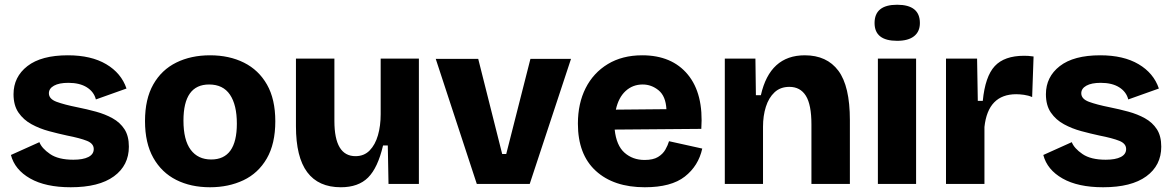

<svg xmlns="http://www.w3.org/2000/svg" viewBox="-20 -775 4940 809"><path d="M278 14Q172 14 107 -23Q42 -60 26 -122L146 -176Q156 -150 191 -126Q226 -102 289 -102Q330 -102 352.5 -113.5Q375 -125 375 -147Q375 -170 346.5 -181.5Q318 -193 262 -204Q225 -212 186 -222.5Q147 -233 113 -251.5Q79 -270 58 -300.5Q37 -331 37 -378Q37 -451 95.5 -496.5Q154 -542 266 -542Q364 -542 427.5 -504.5Q491 -467 513 -402L384 -356Q376 -388 346 -407Q316 -426 268 -426Q229 -426 207.5 -414Q186 -402 186 -382Q186 -358 218.5 -346Q251 -334 306 -323Q346 -315 384.5 -304.5Q423 -294 454.5 -276.5Q486 -259 504.5 -230.5Q523 -202 523 -157Q523 -78 460 -32Q397 14 278 14Z M865 14Q784 14 722.5 -17Q661 -48 626 -110Q591 -172 591 -265Q591 -358 626 -419.5Q661 -481 723 -511.5Q785 -542 865 -542Q946 -542 1008 -511Q1070 -480 1105 -418.5Q1140 -357 1140 -264Q1140 -169 1104 -107Q1068 -45 1005.5 -15.5Q943 14 865 14ZM870 -103Q978 -103 978 -254Q978 -333 949 -376Q920 -419 861 -419Q753 -419 753 -267Q753 -185 783.5 -144Q814 -103 870 -103Z M1416 14Q1322 14 1274.5 -49.5Q1227 -113 1227 -243V-528H1389V-265Q1389 -117 1478 -117Q1514 -117 1537.5 -141Q1561 -165 1572.5 -205Q1584 -245 1584 -294V-528H1745V0H1617L1614 -162H1594Q1572 -68 1531 -27Q1490 14 1416 14Z M1989 0 1816 -527H1995L2096 -126H2113L2215 -527H2386L2212 0Z M2697 14Q2566 14 2490.5 -55Q2415 -124 2415 -254Q2415 -339 2447.5 -403.5Q2480 -468 2541 -505Q2602 -542 2686 -542Q2811 -542 2878 -461Q2945 -380 2935 -232L2570 -229Q2577 -162 2611.5 -131.5Q2646 -101 2696 -101Q2732 -101 2752.5 -113.5Q2773 -126 2783.5 -144.5Q2794 -163 2799 -180L2939 -149Q2923 -76 2865.5 -31Q2808 14 2697 14ZM2688 -419Q2646 -419 2616 -391.5Q2586 -364 2575 -313L2788 -315Q2785 -370 2755 -394.5Q2725 -419 2688 -419Z M3034 0V-528H3163L3165 -374H3186Q3224 -542 3371 -542Q3464 -542 3512.5 -477Q3561 -412 3561 -269V0H3399V-251Q3399 -334 3375.5 -371.5Q3352 -409 3306 -409Q3268 -409 3243.5 -386Q3219 -363 3207 -325Q3195 -287 3195 -241V0Z M3679 0V-528H3840V0ZM3760 -603Q3665 -603 3665 -678Q3665 -755 3760 -755Q3856 -755 3856 -678Q3856 -642 3831.5 -622.5Q3807 -603 3760 -603Z M3966 0V-528H4097L4100 -350H4121Q4131 -453 4171.5 -496.5Q4212 -540 4295 -540Q4303 -540 4312.5 -539.5Q4322 -539 4335 -537L4329 -366Q4313 -373 4294.5 -375.5Q4276 -378 4262 -378Q4143 -378 4128 -240V0Z M4628 14Q4522 14 4457 -23Q4392 -60 4376 -122L4496 -176Q4506 -150 4541 -126Q4576 -102 4639 -102Q4680 -102 4702.5 -113.5Q4725 -125 4725 -147Q4725 -170 4696.5 -181.5Q4668 -193 4612 -204Q4575 -212 4536 -222.5Q4497 -233 4463 -251.5Q4429 -270 4408 -300.5Q4387 -331 4387 -378Q4387 -451 4445.5 -496.5Q4504 -542 4616 -542Q4714 -542 4777.5 -504.5Q4841 -467 4863 -402L4734 -356Q4726 -388 4696 -407Q4666 -426 4618 -426Q4579 -426 4557.5 -414Q4536 -402 4536 -382Q4536 -358 4568.5 -346Q4601 -334 4656 -323Q4696 -315 4734.5 -304.5Q4773 -294 4804.5 -276.5Q4836 -259 4854.5 -230.5Q4873 -202 4873 -157Q4873 -78 4810 -32Q4747 14 4628 14Z"/></svg>

Font: Bricolage Grotesque 12pt ExtraBold
Style: Regular
Weight: 800
Designer: Mathieu Triay
Foundry: Atelier Triay
Version: Version 1.001; ttfautohint (v1.8.4.7-5d5b);gftools[0.9.33.de